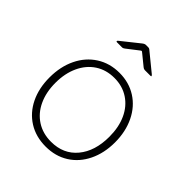

<svg xmlns="http://www.w3.org/2000/svg" viewBox="-207 -872 1011 1011"><g transform="rotate(45 299.0 -366.0)"><path d="M56 -262Q56 -343 86.5 -406Q117 -469 172.5 -504.5Q228 -540 300 -540Q371 -540 426 -505Q481 -470 511.5 -407Q542 -344 542 -264Q542 -184 511.5 -121.5Q481 -59 426 -24.5Q371 10 299 10Q226 10 171 -24.5Q116 -59 86 -120.5Q56 -182 56 -262ZM500 -264Q500 -335 475.5 -388.5Q451 -442 405.5 -472Q360 -502 300 -502Q239 -502 193.5 -472Q148 -442 123 -388Q98 -334 98 -264Q98 -194 123 -140.5Q148 -87 194 -57.5Q240 -28 301 -28Q393 -28 446.5 -92.5Q500 -157 500 -264ZM310 -698Q303 -704 301 -704Q298 -704 291 -698L229 -650Q225 -647 221.5 -645.5Q218 -644 214 -644H177Q172 -644 171 -647Q170 -650 175 -654L274 -733Q285 -742 294 -742H312Q318 -742 322.5 -738.5Q327 -735 328 -734L426 -654Q431 -649 431 -646.5Q431 -644 425 -644H384Q376 -644 369 -650Z"/></g></svg>

Font: Libre Franklin Thin
Style: Regular
Weight: 250
Designer: Pablo Impallari, Rodrigo Fuenzalida
Foundry: Impallari Type
Version: Version 1.002; ttfautohint (v1.5)